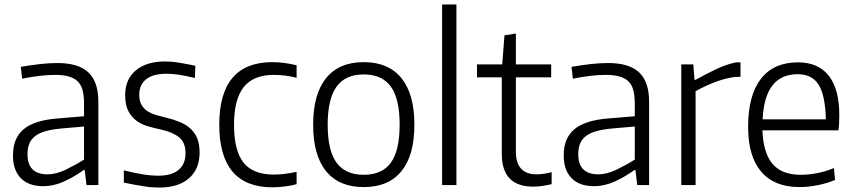

<svg xmlns="http://www.w3.org/2000/svg" viewBox="-20 -828 3820 859"><path d="M174 5Q108 5 73 -31Q38 -67 38 -133Q38 -210 86 -250Q134 -290 237 -298L356 -308V-363Q356 -399 349.5 -424Q343 -449 327.5 -464Q312 -479 287 -486Q262 -493 226 -493Q164 -493 79 -476L73 -529Q120 -537 160 -541.5Q200 -546 237 -546Q331 -546 375.5 -504Q420 -462 420 -374V0H367L359 -67H354Q309 -35 264 -15Q219 5 174 5ZM193 -48Q231 -48 274.5 -69Q318 -90 356 -114V-262L253 -253Q212 -249 183.5 -241Q155 -233 137 -219Q119 -205 111 -185Q103 -165 103 -138Q103 -48 193 -48Z M694 11Q678 11 662 10Q646 9 627 6Q608 3 585 -1Q562 -5 534 -11V-66Q576 -55 615.5 -48.5Q655 -42 690 -42Q748 -42 779 -68Q810 -94 810 -142Q810 -191 781 -214Q752 -237 702 -248Q674 -254 645 -262Q616 -270 593 -286Q570 -302 555 -329.5Q540 -357 540 -403Q540 -473 587.5 -513Q635 -553 718 -553Q733 -553 746.5 -552Q760 -551 775.5 -548.5Q791 -546 809.5 -542.5Q828 -539 854 -534L852 -479Q807 -490 778.5 -494Q750 -498 724 -498Q665 -498 634 -473.5Q603 -449 603 -404Q603 -377 612.5 -360Q622 -343 638 -332Q654 -321 675.5 -314.5Q697 -308 722 -302Q755 -294 782.5 -283Q810 -272 830.5 -254Q851 -236 862 -210Q873 -184 873 -145Q873 -72 825.5 -30.5Q778 11 694 11Z M1199 10Q961 10 961 -270Q961 -550 1199 -550Q1248 -550 1307 -536V-480Q1256 -493 1205 -493Q1114 -493 1070.5 -438.5Q1027 -384 1027 -270Q1027 -154 1069.5 -100.5Q1112 -47 1204 -47Q1229 -47 1253 -50Q1277 -53 1307 -59V-4Q1286 2 1256 6Q1226 10 1199 10Z M1607 9Q1497 9 1439 -62Q1381 -133 1381 -270Q1381 -407 1439 -478.5Q1497 -550 1607 -550Q1718 -550 1776 -478.5Q1834 -407 1834 -270Q1834 -133 1776 -62Q1718 9 1607 9ZM1607 -46Q1690 -46 1729 -100.5Q1768 -155 1768 -270Q1768 -385 1729 -440Q1690 -495 1607 -495Q1525 -495 1485.5 -440Q1446 -385 1446 -270Q1446 -155 1485.5 -100.5Q1525 -46 1607 -46Z M1958 -808H2022V0H1958Z M2366 7Q2225 7 2225 -139V-482H2114V-540H2227L2237 -670L2288 -678V-540H2446V-482H2288V-150Q2288 -48 2381 -48Q2395 -48 2413 -50.5Q2431 -53 2448 -58V-4Q2402 7 2366 7Z M2638 5Q2572 5 2537 -31Q2502 -67 2502 -133Q2502 -210 2550 -250Q2598 -290 2701 -298L2820 -308V-363Q2820 -399 2813.5 -424Q2807 -449 2791.5 -464Q2776 -479 2751 -486Q2726 -493 2690 -493Q2628 -493 2543 -476L2537 -529Q2584 -537 2624 -541.5Q2664 -546 2701 -546Q2795 -546 2839.5 -504Q2884 -462 2884 -374V0H2831L2823 -67H2818Q2773 -35 2728 -15Q2683 5 2638 5ZM2657 -48Q2695 -48 2738.5 -69Q2782 -90 2820 -114V-262L2717 -253Q2676 -249 2647.5 -241Q2619 -233 2601 -219Q2583 -205 2575 -185Q2567 -165 2567 -138Q2567 -48 2657 -48Z M3028 -540H3082L3087 -471H3092Q3139 -497 3184 -518.5Q3229 -540 3273 -549H3293V-484H3270Q3224 -478 3178.5 -460.5Q3133 -443 3092 -420V0H3028Z M3557 9Q3444 9 3385.5 -60Q3327 -129 3327 -260Q3327 -401 3384 -475Q3441 -549 3550 -549Q3641 -549 3688 -489Q3735 -429 3735 -313Q3735 -268 3731 -245H3391Q3395 -143 3436.5 -94.5Q3478 -46 3562 -46Q3597 -46 3634 -53Q3671 -60 3711 -76L3716 -23Q3681 -8 3638.5 0.5Q3596 9 3557 9ZM3549 -496Q3401 -496 3392 -294H3675Q3672 -402 3642.5 -449Q3613 -496 3549 -496Z"/></svg>

Font: Encode Sans Narrow
Style: Light
Weight: 300
Designer: Pablo Impallari, Andres Torresi
Foundry: Pablo Impallari, Andres Torresi
Version: Version 1.000; ttfautohint (v1.00) -l 8 -r 50 -G 200 -x 14 -